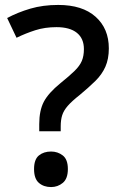

<svg xmlns="http://www.w3.org/2000/svg" viewBox="-20 -744 487 778"><path d="M139 -241Q139 -296 157.5 -331.5Q176 -367 225 -407Q261 -436 282 -456.5Q303 -477 311.5 -497Q320 -517 320 -545Q320 -588 291.5 -611Q263 -634 209 -634Q162 -634 123 -621.5Q84 -609 47 -591L9 -671Q52 -694 103 -709Q154 -724 216 -724Q314 -724 367.5 -676Q421 -628 421 -548Q421 -505 407 -473.5Q393 -442 366.5 -416Q340 -390 304 -360Q271 -334 254.5 -315Q238 -296 232 -277Q226 -258 226 -232V-212H139ZM118 -59Q118 -98 137.5 -114Q157 -130 187 -130Q214 -130 234.5 -114Q255 -98 255 -59Q255 -20 234.5 -3Q214 14 187 14Q157 14 137.5 -3Q118 -20 118 -59Z"/></svg>

Font: Noto Sans Ethiopic Medium
Style: Regular
Weight: 500
Designer: Monotype Design Team
Foundry: Monotype Imaging Inc.
Version: Version 2.102; ttfautohint (v1.8.4.7-5d5b)